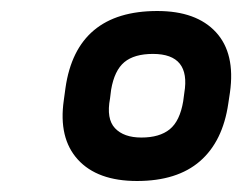

<svg xmlns="http://www.w3.org/2000/svg" viewBox="-20 -714 440 349"><path d="M229 -385Q157 -385 121.5 -424Q86 -463 96 -532L99 -554Q119 -694 266 -694Q337 -694 372.5 -655.5Q408 -617 398 -546L395 -526Q385 -457 343.5 -421Q302 -385 229 -385ZM237 -464Q270 -464 288.5 -479Q307 -494 313 -530L315 -545Q327 -616 258 -616Q224 -616 206 -601Q188 -586 182 -551L180 -535Q173 -498 189 -481Q205 -464 237 -464Z"/></svg>

Font: Sofia Sans
Style: Bold Italic
Weight: 700
Italic angle: -9°
Designer: Botio Nikoltchev, Ani Petrova
Foundry: lettersoup
Version: Version 4.101; ttfautohint (v1.8.4.7-5d5b)